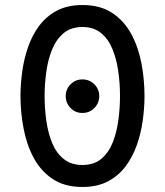

<svg xmlns="http://www.w3.org/2000/svg" viewBox="-20 -732 656 764"><path d="M308 12Q237 12 189.5 -19.8Q142 -51.5 114 -104Q86 -156.5 73.8 -220.8Q61.5 -285 61.5 -350Q61.5 -397 68.5 -447.5Q75.5 -498 91.8 -545Q108 -592 136.2 -629.8Q164.5 -667.5 206.8 -689.8Q249 -712 308 -712Q379.5 -712 427 -680.2Q474.5 -648.5 502.8 -595.8Q531 -543 543 -479Q555 -415 555 -350Q555 -303 548 -252.5Q541 -202 524.5 -155Q508 -108 479.8 -70.2Q451.5 -32.5 409.2 -10.2Q367 12 308 12ZM308 -75.5Q354.5 -75.5 383.8 -100.5Q413 -125.5 429 -166.2Q445 -207 451.2 -255.2Q457.5 -303.5 457.5 -350Q457.5 -400.5 450.5 -449.2Q443.5 -498 427 -537.8Q410.5 -577.5 381.5 -601Q352.5 -624.5 308 -624.5Q262 -624.5 232.5 -599.5Q203 -574.5 186.8 -533.8Q170.5 -493 164 -444.8Q157.5 -396.5 157.5 -350Q157.5 -299.5 164.5 -250.5Q171.5 -201.5 188 -162Q204.5 -122.5 234 -99Q263.5 -75.5 308 -75.5ZM308 -282.5Q279.5 -282.5 260.5 -302.5Q241.5 -322.5 241.5 -349.5Q241.5 -376.5 260.5 -396.2Q279.5 -416 308 -416Q336.5 -416 355.8 -396.2Q375 -376.5 375 -349.5Q375 -322.5 355.8 -302.5Q336.5 -282.5 308 -282.5Z"/></svg>

Font: Overpass Mono Light Medium
Style: Regular
Weight: 500
Monospace: yes
Version: Version 4.000